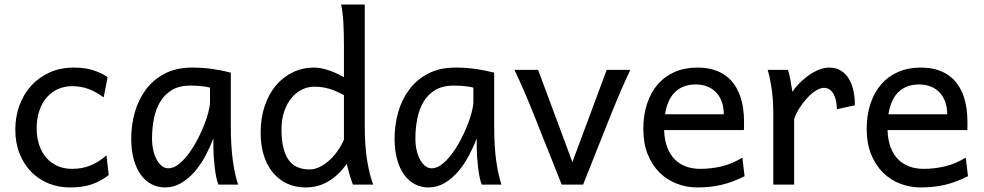

<svg xmlns="http://www.w3.org/2000/svg" viewBox="-20 -801 4269 833"><path d="M451.7 -41.5Q433.1 -27.3 414.8 -17.3Q396.5 -7.3 376.5 -0.7Q356.4 5.9 333.5 9Q310.5 12.2 283.2 12.2Q233.9 12.2 190.9 -5.1Q147.9 -22.5 115.7 -55.2Q83.5 -87.9 64.9 -134.3Q46.4 -180.7 46.4 -239.3Q46.4 -294.4 64.2 -343.3Q82 -392.1 115 -428.7Q147.9 -465.3 195.1 -486.6Q242.2 -507.8 300.3 -507.8Q349.1 -507.8 384.5 -496.3Q419.9 -484.9 446.8 -466.3L429.7 -378.4Q396.5 -402.8 363.8 -415Q331.1 -427.2 293 -427.2Q260.3 -427.2 232.2 -414.8Q204.1 -402.3 183.3 -378.9Q162.6 -355.5 150.9 -321.3Q139.2 -287.1 139.2 -244.1Q139.2 -204.6 149.9 -172.4Q160.6 -140.1 180.7 -116.9Q200.7 -93.8 229 -81.1Q257.3 -68.4 293 -68.4Q337.4 -68.4 373.5 -83.5Q409.7 -98.6 441.9 -127Z M891.1 -420.9Q885.3 -422.4 877.9 -423.8Q870.6 -425.3 860.6 -426.5Q850.6 -427.7 837.2 -428.7Q823.7 -429.7 805.7 -429.7Q757.8 -429.7 725.8 -410.4Q693.8 -391.1 674.8 -359.1Q655.8 -327.1 647.7 -285.6Q639.6 -244.1 639.6 -200.2Q639.6 -171.9 645.3 -148.2Q650.9 -124.5 660.6 -107.2Q670.4 -89.8 683.1 -80.3Q695.8 -70.8 710.4 -70.8Q731.9 -70.8 753.7 -87.4Q775.4 -104 795.4 -130.1Q815.4 -156.2 833 -188.7Q850.6 -221.2 863.5 -253.2Q876.5 -285.2 883.8 -313.5Q891.1 -341.8 891.1 -358.9ZM927.7 0Q922.4 -11.7 918.2 -32.2Q914.1 -52.7 911.4 -75.9Q908.7 -99.1 907.2 -122.1Q905.8 -145 905.8 -161.1V-200.2Q891.1 -162.1 870.8 -124.3Q850.6 -86.4 824.5 -56.2Q798.3 -25.9 766.1 -6.8Q733.9 12.2 695.8 12.2Q665 12.2 638.2 -1.5Q611.3 -15.1 591.6 -42Q571.8 -68.8 560.5 -108.6Q549.3 -148.4 549.3 -200.2Q549.3 -258.3 564.9 -313.7Q580.6 -369.1 612.8 -412.4Q645 -455.6 694.8 -481.7Q744.6 -507.8 813 -507.8Q860.4 -507.8 902.3 -501.7Q944.3 -495.6 981.4 -485.8V-258.8Q981.4 -166.5 990.2 -103.8Q999 -41 1013.2 0Z M1472.2 -388.2Q1454.1 -397.9 1438.5 -404.8Q1422.9 -411.6 1407.7 -416Q1392.6 -420.4 1377 -422.6Q1361.3 -424.8 1342.8 -424.8Q1314.9 -424.8 1289.6 -412.1Q1264.2 -399.4 1244.4 -375.5Q1224.6 -351.6 1212.9 -317.1Q1201.2 -282.7 1201.2 -239.3Q1201.2 -153.8 1230.2 -109.9Q1259.3 -65.9 1323.2 -65.9Q1345.7 -65.9 1367.9 -77.1Q1390.1 -88.4 1409.9 -106.4Q1429.7 -124.5 1445.8 -147.7Q1461.9 -170.9 1472.2 -195.3ZM1562.5 -258.8Q1562.5 -166.5 1573 -103.8Q1583.5 -41 1599.1 0H1511.2Q1505.9 -12.7 1498.3 -37.8Q1490.7 -63 1484.4 -90.3Q1449.2 -40.5 1404.8 -14.2Q1360.4 12.2 1306.2 12.2Q1261.2 12.2 1225.3 -4.6Q1189.5 -21.5 1163.8 -52.5Q1138.2 -83.5 1124.5 -127.2Q1110.8 -170.9 1110.8 -224.6Q1110.8 -289.6 1128.7 -341.8Q1146.5 -394 1177.7 -430.9Q1209 -467.8 1251.2 -487.8Q1293.5 -507.8 1342.8 -507.8Q1358.4 -507.8 1375.2 -504.4Q1392.1 -501 1408.9 -495.1Q1425.8 -489.3 1441.9 -481.7Q1458 -474.1 1472.2 -466.3V-603Q1472.2 -662.1 1469.5 -706.3Q1466.8 -750.5 1460 -781.2H1562.5Z M2033.7 -420.9Q2027.8 -422.4 2020.5 -423.8Q2013.2 -425.3 2003.2 -426.5Q1993.2 -427.7 1979.7 -428.7Q1966.3 -429.7 1948.2 -429.7Q1900.4 -429.7 1868.4 -410.4Q1836.4 -391.1 1817.4 -359.1Q1798.3 -327.1 1790.3 -285.6Q1782.2 -244.1 1782.2 -200.2Q1782.2 -171.9 1787.8 -148.2Q1793.5 -124.5 1803.2 -107.2Q1813 -89.8 1825.7 -80.3Q1838.4 -70.8 1853 -70.8Q1874.5 -70.8 1896.2 -87.4Q1918 -104 1938 -130.1Q1958 -156.2 1975.6 -188.7Q1993.2 -221.2 2006.1 -253.2Q2019 -285.2 2026.4 -313.5Q2033.7 -341.8 2033.7 -358.9ZM2070.3 0Q2064.9 -11.7 2060.8 -32.2Q2056.6 -52.7 2054 -75.9Q2051.3 -99.1 2049.8 -122.1Q2048.3 -145 2048.3 -161.1V-200.2Q2033.7 -162.1 2013.4 -124.3Q1993.2 -86.4 1967 -56.2Q1940.9 -25.9 1908.7 -6.8Q1876.5 12.2 1838.4 12.2Q1807.6 12.2 1780.8 -1.5Q1753.9 -15.1 1734.1 -42Q1714.4 -68.8 1703.1 -108.6Q1691.9 -148.4 1691.9 -200.2Q1691.9 -258.3 1707.5 -313.7Q1723.1 -369.1 1755.4 -412.4Q1787.6 -455.6 1837.4 -481.7Q1887.2 -507.8 1955.6 -507.8Q2002.9 -507.8 2044.9 -501.7Q2086.9 -495.6 2124 -485.8V-258.8Q2124 -166.5 2132.8 -103.8Q2141.6 -41 2155.8 0Z M2714.8 -498Q2704.6 -477.1 2693.6 -452.6Q2682.6 -428.2 2672.6 -404.8Q2662.6 -381.3 2653.8 -360.4Q2645 -339.4 2639.2 -324.7Q2634.3 -313 2626.2 -292.7Q2618.2 -272.5 2608.2 -247.3Q2598.1 -222.2 2586.9 -194.1Q2575.7 -166 2564.9 -138.7Q2539.1 -74.2 2509.8 0H2417Q2388.7 -70.8 2363.8 -133.8Q2353 -160.6 2341.8 -188.5Q2330.6 -216.3 2320.6 -241.9Q2310.5 -267.6 2302 -289.1Q2293.5 -310.5 2287.6 -324.7Q2281.7 -339.4 2272.9 -360.6Q2264.2 -381.8 2253.9 -405.3Q2243.7 -428.7 2232.9 -452.9Q2222.2 -477.1 2211.9 -498H2314.5L2463.4 -97.7L2612.3 -498Z M2861.3 -236.8Q2862.8 -193.8 2874.8 -162.1Q2886.7 -130.4 2907.5 -109.6Q2928.2 -88.9 2956.3 -78.6Q2984.4 -68.4 3017.6 -68.4Q3064.9 -68.4 3110.4 -79.1Q3155.8 -89.8 3200.7 -117.2L3210.4 -36.6Q3184.6 -23.4 3159.7 -14.2Q3134.8 -4.9 3109.9 1Q3085 6.8 3059.3 9.5Q3033.7 12.2 3005.4 12.2Q2958.5 12.2 2916 -4.2Q2873.5 -20.5 2841.3 -52.5Q2809.1 -84.5 2790 -131.8Q2771 -179.2 2771 -241.7Q2771 -302.2 2787.4 -351.3Q2803.7 -400.4 2834 -435.3Q2864.3 -470.2 2907.7 -489Q2951.2 -507.8 3005.4 -507.8Q3045.4 -507.8 3076.2 -498.3Q3106.9 -488.8 3129.4 -471.9Q3151.9 -455.1 3167 -432.6Q3182.1 -410.2 3191.2 -384.3Q3200.2 -358.4 3204.1 -330.3Q3208 -302.2 3208 -274.9V-255.9Q3208 -243.7 3207.5 -236.8ZM2998 -434.6Q2944.3 -434.6 2910.2 -403.1Q2876 -371.6 2865.2 -305.2H3120.1Q3120.1 -336.4 3111.1 -360.6Q3102.1 -384.8 3085.7 -401.4Q3069.3 -418 3046.9 -426.3Q3024.4 -434.6 2998 -434.6Z M3335 0V-300.3Q3335 -372.6 3326.9 -422.6Q3318.8 -472.7 3310.5 -498H3398.4Q3401.4 -490.2 3404.3 -477.8Q3407.2 -465.3 3409.7 -451.7Q3412.1 -438 3414.1 -424.8L3418 -402.8Q3435.5 -428.2 3456.3 -447.8Q3477.1 -467.3 3498.3 -480.7Q3519.5 -494.1 3539.8 -501Q3560.1 -507.8 3576.7 -507.8Q3607.4 -507.8 3628.7 -494.4Q3649.9 -481 3663.3 -458.3Q3676.8 -435.5 3682.9 -406Q3689 -376.5 3689 -344.2L3610.8 -327.1Q3610.8 -345.2 3607.4 -362.1Q3604 -378.9 3597.2 -391.8Q3590.3 -404.8 3579.8 -412.4Q3569.3 -419.9 3554.7 -419.9Q3539.1 -419.9 3520 -408Q3501 -396 3482.7 -376.5Q3464.4 -356.9 3448.7 -332.5Q3433.1 -308.1 3425.3 -283.2V0Z M3830.6 -236.8Q3832 -193.8 3844 -162.1Q3856 -130.4 3876.7 -109.6Q3897.5 -88.9 3925.5 -78.6Q3953.6 -68.4 3986.8 -68.4Q4034.2 -68.4 4079.6 -79.1Q4125 -89.8 4169.9 -117.2L4179.7 -36.6Q4153.8 -23.4 4128.9 -14.2Q4104 -4.9 4079.1 1Q4054.2 6.8 4028.6 9.5Q4002.9 12.2 3974.6 12.2Q3927.7 12.2 3885.3 -4.2Q3842.8 -20.5 3810.5 -52.5Q3778.3 -84.5 3759.3 -131.8Q3740.2 -179.2 3740.2 -241.7Q3740.2 -302.2 3756.6 -351.3Q3772.9 -400.4 3803.2 -435.3Q3833.5 -470.2 3877 -489Q3920.4 -507.8 3974.6 -507.8Q4014.6 -507.8 4045.4 -498.3Q4076.2 -488.8 4098.6 -471.9Q4121.1 -455.1 4136.2 -432.6Q4151.4 -410.2 4160.4 -384.3Q4169.4 -358.4 4173.3 -330.3Q4177.2 -302.2 4177.2 -274.9V-255.9Q4177.2 -243.7 4176.8 -236.8ZM3967.3 -434.6Q3913.6 -434.6 3879.4 -403.1Q3845.2 -371.6 3834.5 -305.2H4089.4Q4089.4 -336.4 4080.3 -360.6Q4071.3 -384.8 4054.9 -401.4Q4038.6 -418 4016.1 -426.3Q3993.7 -434.6 3967.3 -434.6Z"/></svg>

Font: Andika Compact
Style: Regular
Weight: 400
Designer: Victor Gaultney, Annie Olsen, Julie Remington, Don Collingsworth, Eric Hays, Becca Hirsbrunner
Foundry: SIL International
Version: Version 5.000 ; LnSpcTght